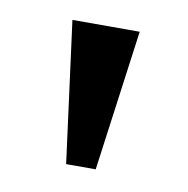

<svg xmlns="http://www.w3.org/2000/svg" viewBox="-42 -756 319 326"><g transform="rotate(10 117.0 -592.5)"><path d="M91 -471 59 -714H175L142 -471Z"/></g></svg>

Font: Noto Serif Kannada Medium
Style: Regular
Weight: 500
Version: Version 2.003